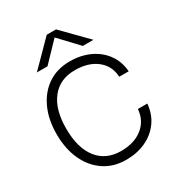

<svg xmlns="http://www.w3.org/2000/svg" viewBox="-202 -992 1044 1129"><g transform="rotate(-30 320.0 -427.5)"><path d="M286 -863H349L509 -700H437L318 -826L197 -700H125ZM44 -327Q44 -427 79 -502Q114 -577 176.5 -618.5Q239 -660 324 -660Q399 -660 459 -632Q519 -604 555 -553.5Q591 -503 596 -436H532Q528 -511 472 -555.5Q416 -600 324 -600Q222 -600 165.5 -528.5Q109 -457 109 -327Q109 -196 165.5 -124Q222 -52 324 -52Q414 -52 470 -96.5Q526 -141 532 -217H596Q590 -148 553.5 -97.5Q517 -47 458 -19.5Q399 8 324 8Q240 8 177 -34Q114 -76 79 -151.5Q44 -227 44 -327Z"/></g></svg>

Font: Overused Grotesk Book
Style: Regular
Weight: 350
Version: Version 0.003